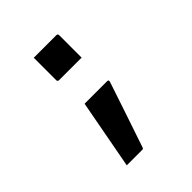

<svg xmlns="http://www.w3.org/2000/svg" viewBox="-203 -675 1007 1007"><g transform="rotate(-45 300.0 -172.0)"><path d="M389 -367H222Q211 -367 211 -378V-544H378Q389 -544 389 -533ZM272 200H157Q175 104 193 7.5Q211 -89 229 -185H396Q409 -185 404 -171Q378 -93 345.5 4Q313 101 282 192Q280 200 272 200Z"/></g></svg>

Font: Recursive Mn Lnr St SmB
Style: Regular
Weight: 600
Monospace: yes
Version: Version 1.079;hotconv 1.0.112;makeotfexe 2.5.65598; ttfautoh